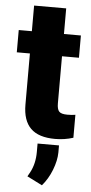

<svg xmlns="http://www.w3.org/2000/svg" viewBox="-61 -695 464 981"><g transform="rotate(5 171.5 -204.5)"><path d="M237.8 -659.7V-528.3H324.7V-414.1H237.8V-172.4Q237.8 -142.6 248.5 -130.9Q259.3 -119.1 291 -119.1Q315.4 -119.1 332 -122.1V-4.4Q287.6 9.8 239.3 9.8Q154.3 9.8 113.8 -30.3Q73.2 -70.3 73.2 -151.9V-414.1H5.9V-528.3H73.2V-659.7ZM192.9 251.5 115.2 212.4 127.9 189.9Q152.3 144 152.3 84.5V41H262.2V77.1Q261.7 119.1 242.7 167.7Q223.6 216.3 192.9 251.5Z"/></g></svg>

Font: Roboto Black
Style: Regular
Weight: 900
Designer: Google
Version: Version 2.134; 2016